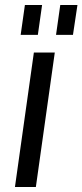

<svg xmlns="http://www.w3.org/2000/svg" viewBox="-20 -751 331 771"><path d="M200 -540 124 0H40L116 -540ZM149 -731 132 -611H63L80 -731ZM291 -731 273 -611H205L222 -731Z"/></svg>

Font: Pathway Extreme SemiCondensed
Style: Italic
Weight: 400
Width: 4
Italic angle: -8°
Version: Version 1.001;gftools[0.9.26]